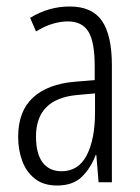

<svg xmlns="http://www.w3.org/2000/svg" viewBox="-20 -562 431 592"><path d="M195 -542Q264 -542 294.5 -497.5Q325 -453 325 -360V0H284L277 -84H275Q260 -44 232.5 -17Q205 10 156 10Q114 10 87.5 -11Q61 -32 48.5 -66Q36 -100 36 -140Q36 -219 81.5 -261Q127 -303 211 -310L272 -315V-358Q272 -433 252.5 -464.5Q233 -496 189 -496Q168 -496 143.5 -489Q119 -482 91 -465L73 -507Q130 -542 195 -542ZM217 -269Q91 -257 91 -141Q91 -88 111.5 -61Q132 -34 170 -34Q222 -34 247.5 -83.5Q273 -133 273 -216V-274Z"/></svg>

Font: Noto Sans Thai ExtCond Light
Style: Regular
Weight: 300
Width: 2
Designer: Monotype Design Team
Foundry: Monotype Imaging Inc.
Version: Version 2.002; ttfautohint (v1.8.4.7-5d5b)